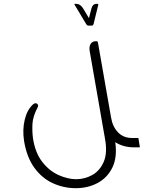

<svg xmlns="http://www.w3.org/2000/svg" viewBox="-20 -772 753 1006"><path d="M432 -645 371 -747Q367 -752 375 -752Q390 -752 399.5 -745.5Q409 -739 416 -727L446 -677L459 -727Q462 -739 468.5 -745.5Q475 -752 488 -752Q495 -752 495 -747L470 -645Q467 -638 462 -638H442Q437 -638 432 -645ZM705 -49 713 0H683Q626 0 584 -27Q595 53 568.5 106.5Q542 160 491 187Q440 214 377 214Q314 214 257 188Q200 162 160 107Q120 52 106 -34Q97 -92 109.5 -144.5Q122 -197 153 -225Q156 -227 159 -229Q162 -231 166 -231Q177 -231 180 -219Q180 -217 178 -211Q152 -162 150 -122.5Q148 -83 153 -46Q165 30 202 77Q239 124 287.5 145.5Q336 167 379 167Q423 167 462.5 145.5Q502 124 523 77Q544 30 530 -46L450 -504Q446 -528 455 -542Q464 -556 482 -556H487Q491 -556 493 -550L562 -156Q570 -108 598.5 -78.5Q627 -49 672 -49Z"/></svg>

Font: Zain Light
Style: Italic
Weight: 300
Italic angle: -10°
Designer: Zain,Boutros
Foundry: Mobile Telecommunications Company (Zain), 2024
Version: Version 1.51; ttfautohint (v1.8.4)